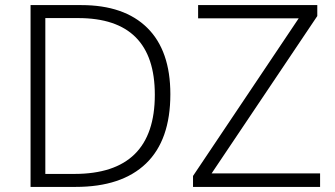

<svg xmlns="http://www.w3.org/2000/svg" viewBox="-20 -734 1316 754"><path d="M649 -364Q649 -184 553.5 -92Q458 0 277 0H100V-714H299Q468 -714 558.5 -624.5Q649 -535 649 -364ZM588 -362Q588 -663 287 -663H158V-51H272Q588 -51 588 -362ZM1237 0H738V-43L1153 -662H758V-714H1226V-671L811 -53H1237Z"/></svg>

Font: Noto Sans Light
Style: Regular
Weight: 300
Designer: Monotype Design Team
Foundry: Monotype Imaging Inc.
Version: Version 2.007